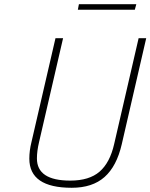

<svg xmlns="http://www.w3.org/2000/svg" viewBox="-20 -881 713 910"><path d="M155 -130Q155 -25 313 -25Q403 -25 452 -67.5Q501 -110 521 -198L637 -700H673L557 -197Q533 -93 475.5 -42Q418 9 320 9Q119 9 119 -129Q119 -167 129 -207L243 -700H279L165 -207Q155 -165 155 -130ZM349 -835 354 -861H626L619 -835Z"/></svg>

Font: Titillium Web ExtraLight
Style: Italic
Weight: 275
Italic angle: -13°
Version: Version 1.002;PS 57.000;hotconv 1.0.70;makeotf.lib2.5.55311